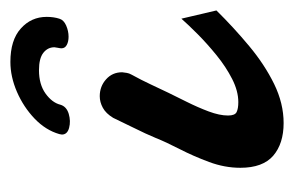

<svg xmlns="http://www.w3.org/2000/svg" viewBox="-117 -430 558 364"><g transform="rotate(-90 162.0 -248.0)"><path d="M110.8 10.7Q71.8 10.7 48.8 -9Q25.9 -28.8 25.9 -71.3Q25.9 -101.1 36.9 -130.6Q47.9 -160.2 61.3 -186.3Q74.7 -212.4 82.5 -231.9Q85 -238.3 91.1 -251.5Q97.2 -264.6 104 -278.3L120.6 -312.5Q128.9 -326.2 139.6 -332Q150.4 -337.9 161.6 -337.9Q180.2 -337.9 193.6 -325.9Q207 -314 207 -295.4Q206.5 -291 205.8 -286.6Q205.1 -282.2 202.6 -277.8Q191.9 -258.3 184.1 -241.5Q176.3 -224.6 168 -207.5Q161.1 -193.4 150.9 -172.9Q140.6 -152.3 132.8 -131.6Q125 -110.8 125 -94.7Q125 -81.5 131.6 -78.4Q138.2 -75.2 150.4 -75.2Q171.4 -75.2 194.3 -86.9Q217.3 -98.6 239.3 -116.5Q261.2 -134.3 279.3 -152.3Q297.4 -170.4 308.6 -183.1L324.2 -116.7Q292 -84 256.8 -54.7Q221.7 -25.4 184.8 -7.3Q147.9 10.7 110.8 10.7ZM274.4 -397Q265.1 -397 258.8 -400.4Q252.4 -403.8 252.4 -410.6Q252.4 -412.6 253.4 -417.5Q254.4 -422.4 254.4 -423.8Q254.4 -436.5 243.9 -444.8Q233.4 -453.1 210.9 -453.1Q184.1 -453.1 166.7 -440.7Q149.4 -428.2 145.5 -412.6Q142.1 -400.9 128.2 -396.7Q114.3 -392.6 101.6 -396Q88.9 -399.4 88.9 -409.7L89.8 -414.6Q97.2 -440.4 119.1 -461.4Q141.1 -482.4 169.9 -494.9Q198.7 -507.3 226.6 -507.3Q268.1 -507.3 290 -487.5Q312 -467.8 312 -438.5Q312 -425.3 308.6 -414.6Q306.2 -406.2 295.7 -401.6Q285.2 -397 274.4 -397Z"/></g></svg>

Font: Damion
Style: Regular
Weight: 400
Designer: Vernon Adams
Foundry: Vernon Adams
Version: Version 1.100; ttfautohint (v1.8.4.7-5d5b)